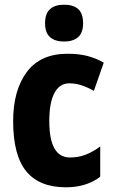

<svg xmlns="http://www.w3.org/2000/svg" viewBox="-20 -788 487 818"><path d="M261 10Q148 10 92 -58Q36 -126 36 -272Q36 -403 94 -481Q152 -559 268 -559Q318 -559 354.5 -549Q391 -539 422 -521L380 -401Q351 -417 326 -425Q301 -433 275 -433Q234 -433 212 -392Q190 -351 190 -272Q190 -117 278 -117Q314 -117 345 -129Q376 -141 407 -164V-35Q348 10 261 10ZM253 -768Q293 -768 313.5 -749Q334 -730 334 -689Q334 -648 312.5 -629.5Q291 -611 253 -611Q215 -611 193.5 -629.5Q172 -648 172 -689Q172 -730 193 -749Q214 -768 253 -768Z"/></svg>

Font: Noto Sans Gujarati UI Condensed ExtraBold
Style: Regular
Weight: 800
Width: 3
Designer: Jelle Bosma - Monotype Design Team, Universal Thirst
Foundry: Monotype Imaging Inc.
Version: Version 2.106; ttfautohint (v1.8.4.7-5d5b)